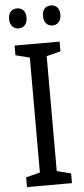

<svg xmlns="http://www.w3.org/2000/svg" viewBox="-60 -932 421 965"><g transform="rotate(-5 150.0 -449.5)"><path d="M20 -849C20 -815 40 -798 64 -798C89 -798 108 -815 108 -849C108 -883 89 -899 64 -899C40 -899 20 -884 20 -849ZM191 -849C191 -815 210 -798 235 -798C259 -798 279 -815 279 -849C279 -883 259 -899 235 -899C210 -899 191 -884 191 -849ZM263 0V-49L192 -67V-647L263 -665V-714H36V-665L107 -647V-67L36 -49V0Z"/></g></svg>

Font: Noto Sans Devanagari UI Condensed
Style: Regular
Weight: 400
Width: 3
Designer: Jelle Bosma - Monotype Design Team
Foundry: Monotype Imaging Inc.
Version: Version 2.004